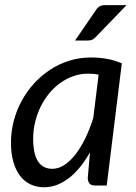

<svg xmlns="http://www.w3.org/2000/svg" viewBox="-20 -744 545 770"><path d="M408 0H362Q344.5 0 338.2 -9Q332 -18 332 -31L341 -133.5Q323 -101.5 302.2 -75.5Q281.5 -49.5 258.2 -31.2Q235 -13 209.5 -3Q184 7 156.5 7Q126.5 7 102 -4.8Q77.5 -16.5 60.2 -39.2Q43 -62 33.5 -95.2Q24 -128.5 24 -171.5Q24 -216.5 35.2 -259.2Q46.5 -302 67.2 -340Q88 -378 117 -409.8Q146 -441.5 181.8 -464.8Q217.5 -488 258.5 -500.8Q299.5 -513.5 344.5 -513.5Q377 -513.5 407.8 -508.2Q438.5 -503 468.5 -490ZM190 -67Q214.5 -67 238 -82.2Q261.5 -97.5 282.5 -124.5Q303.5 -151.5 321.8 -188.8Q340 -226 354 -270.5L375.5 -444.5Q364.5 -447 353.8 -447.8Q343 -448.5 332.5 -448.5Q302.5 -448.5 274.5 -438.8Q246.5 -429 222 -411.5Q197.5 -394 177.5 -369.8Q157.5 -345.5 143.2 -316.5Q129 -287.5 121 -254.8Q113 -222 113 -187.5Q113 -67 190 -67ZM487.5 -723.5 363.5 -595Q356.5 -587.5 349.2 -584.5Q342 -581.5 332 -581.5H281L364 -702.5Q371 -713.5 379.5 -718.5Q388 -723.5 403.5 -723.5Z"/></svg>

Font: LatoHex
Style: Italic
Weight: 400
Italic angle: -7°
Designer: Lukasz Dziedzic
Foundry: tyPoland Lukasz Dziedzic
Version: Version 1.104; Western+Polish opensource